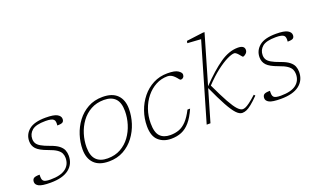

<svg xmlns="http://www.w3.org/2000/svg" viewBox="-78 -1178 2688 1624"><g transform="rotate(-20 1266.0 -366.0)"><path d="M90 -86Q89 -65.5 90.8 -52.2Q92.5 -39 100 -30.5Q113 -15.5 163.5 -15.5Q256 -15.5 300.8 -49.8Q345.5 -84 345.5 -144Q345.5 -167 336.5 -186.2Q327.5 -205.5 302.5 -222.8Q277.5 -240 229 -257Q156.5 -283 130.2 -311.8Q104 -340.5 104 -381.5Q104 -442.5 151.5 -482.2Q199 -522 301.5 -522Q376 -522 405.2 -505.2Q434.5 -488.5 434.5 -463Q434.5 -443 422.5 -434.2Q410.5 -425.5 373.5 -425.5Q375.5 -444.5 373.8 -457.8Q372 -471 364 -479Q348.5 -495.5 291 -495.5Q204.5 -495.5 169.8 -465.8Q135 -436 135 -390Q135 -368.5 144.8 -351Q154.5 -333.5 181 -317.8Q207.5 -302 257 -284.5Q307 -267 332.8 -246.5Q358.5 -226 367.8 -202.8Q377 -179.5 377 -153Q377 -77 320.8 -33.5Q264.5 10 155.5 10Q78.5 10 50.8 -4.8Q23 -19.5 23 -43.5Q23 -66 36.5 -76Q50 -86 90 -86Z M814 -522Q902 -522 946.5 -476.8Q991 -431.5 991 -350.5Q991 -287 970.8 -223.2Q950.5 -159.5 911 -106.8Q871.5 -54 813.8 -22Q756 10 681.5 10Q593.5 10 549 -35.2Q504.5 -80.5 504.5 -161.5Q504.5 -225 524.8 -288.8Q545 -352.5 584.5 -405.2Q624 -458 681.8 -490Q739.5 -522 814 -522ZM679.5 -18Q746.5 -18 797.5 -46.5Q848.5 -75 883 -122.5Q917.5 -170 935.2 -228Q953 -286 953 -344.5Q953 -422 918 -458Q883 -494 816 -494Q749.5 -494 698.2 -465.5Q647 -437 612.5 -389.5Q578 -342 560.2 -284Q542.5 -226 542.5 -167.5Q542.5 -90.5 577.8 -54.2Q613 -18 679.5 -18Z M1390 -498Q1333.5 -498 1284.8 -472Q1236 -446 1199.2 -400.5Q1162.5 -355 1142 -296.2Q1121.5 -237.5 1121.5 -172.5Q1121.5 -89.5 1153.8 -55.8Q1186 -22 1245.5 -22Q1288.5 -22 1324.2 -35.2Q1360 -48.5 1391.5 -81.8Q1423 -115 1454 -175.5H1477.5Q1446.5 -105 1411.5 -64.5Q1376.5 -24 1335 -7Q1293.5 10 1242 10Q1172.5 10 1128 -30.5Q1083.5 -71 1083.5 -160Q1083.5 -229 1106 -293.8Q1128.5 -358.5 1170 -410Q1211.5 -461.5 1269.5 -491.8Q1327.5 -522 1398.5 -522Q1466 -522 1493.2 -503.5Q1520.5 -485 1520.5 -467.5Q1520.5 -452 1511.2 -442.2Q1502 -432.5 1487.5 -432.5Q1482 -432.5 1473.2 -444.2Q1464.5 -456 1450 -470.5Q1422.5 -498 1390 -498Z M1813.5 -742 1685 -301Q1788 -408.5 1870.2 -465.2Q1952.5 -522 2031.5 -522Q2091 -522 2091 -481.5Q2091 -462.5 2075.5 -448.8Q2060 -435 2048.5 -435Q2046 -435 2038.8 -444Q2031.5 -453 2022.5 -463.5Q2014 -473.5 2004.5 -480.8Q1995 -488 1987.5 -488Q1964 -488 1921.5 -467.2Q1879 -446.5 1824.2 -404.5Q1769.5 -362.5 1709 -298.5Q1758 -194 1792.2 -132.5Q1826.5 -71 1851.2 -44.8Q1876 -18.5 1896 -18.5Q1906 -18.5 1920.5 -24.2Q1935 -30 1959.5 -47.8Q1984 -65.5 2023.5 -101.5L2034 -90.5Q1993.5 -49.5 1966.2 -27.8Q1939 -6 1919.2 2Q1899.5 10 1881 10Q1856 10 1828.2 -19.5Q1800.5 -49 1764.8 -114.2Q1729 -179.5 1680.5 -286.5L1597 0H1563L1766 -695.5L1644.5 -703.5L1648.5 -723L1797 -742Z M2163.5 -86Q2162.5 -65.5 2164.2 -52.2Q2166 -39 2173.5 -30.5Q2186.5 -15.5 2237 -15.5Q2329.5 -15.5 2374.2 -49.8Q2419 -84 2419 -144Q2419 -167 2410 -186.2Q2401 -205.5 2376 -222.8Q2351 -240 2302.5 -257Q2230 -283 2203.8 -311.8Q2177.5 -340.5 2177.5 -381.5Q2177.5 -442.5 2225 -482.2Q2272.5 -522 2375 -522Q2449.5 -522 2478.8 -505.2Q2508 -488.5 2508 -463Q2508 -443 2496 -434.2Q2484 -425.5 2447 -425.5Q2449 -444.5 2447.2 -457.8Q2445.5 -471 2437.5 -479Q2422 -495.5 2364.5 -495.5Q2278 -495.5 2243.2 -465.8Q2208.5 -436 2208.5 -390Q2208.5 -368.5 2218.2 -351Q2228 -333.5 2254.5 -317.8Q2281 -302 2330.5 -284.5Q2380.5 -267 2406.2 -246.5Q2432 -226 2441.2 -202.8Q2450.5 -179.5 2450.5 -153Q2450.5 -77 2394.2 -33.5Q2338 10 2229 10Q2152 10 2124.2 -4.8Q2096.5 -19.5 2096.5 -43.5Q2096.5 -66 2110 -76Q2123.5 -86 2163.5 -86Z"/></g></svg>

Font: Newsreader Caption ExtraLight
Style: Italic
Weight: 275
Italic angle: -17°
Designer: Hugues Gentile
Foundry: Production Type
Version: Version 1.001